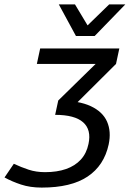

<svg xmlns="http://www.w3.org/2000/svg" viewBox="-60 -720 592 871"><path d="M481.3 -500 466.3 -430 266.5 -231.3 204.2 -264 373.8 -430H107.2L122.2 -500ZM129.3 131 144.3 61Q198.7 61 239.7 46.7Q280.7 32.3 306.8 3.8Q332.8 -24.7 341.5 -67.3Q355.2 -131.5 317.1 -165.2Q279 -199 190.2 -199L204.2 -264Q297.2 -264 351.8 -238.4Q406.3 -212.8 425.8 -167.9Q445.3 -123 433 -64.8Q412.2 31.2 337.2 81.1Q262.3 131 129.3 131ZM129.3 131Q77 131 35.4 117.2Q-6.2 103.5 -39.5 85L2.7 23Q36.7 38.8 70.3 49.9Q104 61 144.3 61ZM287.8 -556.7 435.2 -700H508.5L369.5 -556.7ZM366.2 -556.7H284.5L206.8 -700H280.2Z"/></svg>

Font: Epunda Sans Light
Style: Italic
Weight: 300
Italic angle: -12.0243°
Designer: Simon Atzbach
Foundry: typofactur
Version: Version 2.204